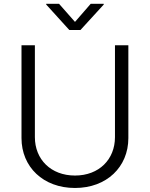

<svg xmlns="http://www.w3.org/2000/svg" viewBox="-20 -962 776 994"><path d="M368.2 11.2C532.2 11.2 644.5 -97.7 644.5 -247.1V-727.5H575.2V-252C575.2 -137.2 493.2 -53.2 368.2 -53.2C243.2 -53.2 160.6 -137.2 160.6 -252V-727.5H91.3V-247.1C91.3 -98.1 203.6 11.2 368.2 11.2ZM285.6 -942.4H219.2V-938.5L338.9 -806.6H396.5L517.1 -938.5V-942.4H449.7L368.2 -848.6Z"/></svg>

Font: Raveo Light
Style: Regular
Weight: 300
Designer: Jakub Foglar, Rasmus Andersson (Inter)
Foundry: Jakubfoglar.com
Version: Version 1.100;Glyphs 3.2.3 (3260)